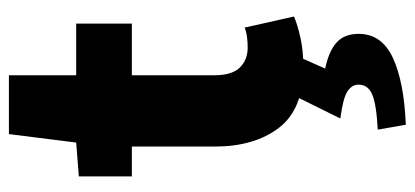

<svg xmlns="http://www.w3.org/2000/svg" viewBox="-270 -419 931 431"><g transform="rotate(-90 195.5 -203.5)"><path d="M260 12Q166 12 124 -43Q82 -98 82 -187V-373H15V-492L91 -498L110 -649H242V-498H358V-373H242V-189Q242 -148 259.5 -130.5Q277 -113 304 -113Q316 -113 328 -114.5Q340 -116 349 -120L374 -9Q355 -1 326 5.5Q297 12 260 12ZM131 242 120 179Q177 176 199 166.5Q221 157 221 136Q221 121 206 111Q191 101 145 95L194 -4H286L257 61Q296 69 315.5 86.5Q335 104 335 136Q335 188 281 213Q227 238 131 242Z"/></g></svg>

Font: Source Sans 3 ExtraBold
Style: Regular
Weight: 800
Designer: Paul D. Hunt
Foundry: Adobe
Version: Version 3.052;hotconv 1.1.0;makeotfexe 2.6.0